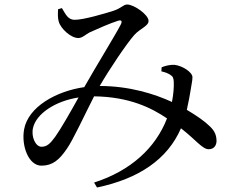

<svg xmlns="http://www.w3.org/2000/svg" viewBox="-20 -769 1040 853"><path d="M225 -161C203 -131 189 -117 164 -117C138 -117 117 -162 127 -202C142 -264 225 -320 329 -336C294 -273 249 -194 225 -161ZM697 -452C714 -448 725 -444 736 -437C749 -429 751 -422 752 -405C753 -384 751 -352 744 -316C666 -352 554 -387 423 -387C465 -460 543 -576 577 -614C602 -642 640 -653 640 -676C640 -704 575 -749 545 -749C528 -749 520 -733 484 -721C446 -709 352 -681 312 -681C282 -681 272 -705 255 -733L238 -728C237 -711 236 -688 241 -673C249 -643 294 -600 328 -600C346 -600 362 -617 378 -625C413 -641 470 -666 505 -677C519 -681 525 -676 516 -659C494 -616 403 -468 355 -383V-382C229 -364 105 -294 87 -194C74 -121 107 -33 164 -33C213 -33 243 -58 277 -108C304 -146 355 -257 398 -341C556 -339 654 -289 722 -243C671 -111 560 -10 398 42L411 64C597 25 724 -61 784 -199C851 -147 879 -106 907 -106C931 -106 941 -123 942 -141C942 -168 934 -187 913 -207C890 -230 854 -255 810 -281C818 -316 824 -350 827 -369C830 -392 835 -409 835 -426C835 -448 791 -477 755 -481C736 -482 715 -477 698 -470Z"/></svg>

Font: Noto Serif SC Medium
Style: Regular
Weight: 500
Designer: Ryoko NISHIZUKA 西塚涼子 (kana & ideographs); Frank Grießhammer (Latin, Greek & Cyrillic); Wenlong ZHANG 张文龙 (bopomofo); San
Foundry: Adobe Systems Incorporated
Version: Version 1.001;PS 1.001;hotconv 16.6.54;makeotf.lib2.5.65590